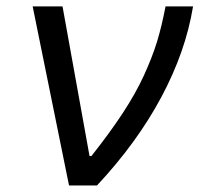

<svg xmlns="http://www.w3.org/2000/svg" viewBox="-20 -565 620 585"><path d="M190.3 0 79.5 -545.5H170.5L252.8 -89.5H258.5Q315 -160.9 354.2 -220.7Q393.5 -280.5 418.7 -335.6Q443.9 -390.6 458.5 -438.2Q473 -485.8 484.4 -545.5H568.2Q545.8 -408 471.6 -269.2Q397.4 -130.3 275.6 0Z"/></svg>

Font: Karasuma Gothic
Style: Italic
Weight: 400
Italic angle: -9.39999°
Designer: Rasmus Andersson / Ryoko Nishizuka
Foundry: Genbu
Version: Version 1.00